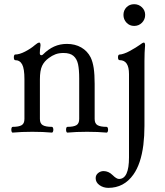

<svg xmlns="http://www.w3.org/2000/svg" viewBox="-20 -637 796 928"><path d="M502.4 -10.3Q502.4 -4.4 500.5 -0.2Q498.5 3.9 495.6 3.9Q453.1 0 400.9 0Q348.1 0 305.7 3.9Q302.7 3.9 301 -0.2Q299.3 -4.4 299.3 -10.3Q299.3 -16.1 301 -20Q302.7 -23.9 305.7 -23.9Q335.9 -23.9 349.4 -32Q362.8 -40 362.8 -62V-258.8Q362.8 -300.8 357.2 -326.7Q351.6 -352.5 335.2 -366.7Q318.8 -380.9 287.1 -380.9Q264.2 -380.9 247.8 -374.5Q231.4 -368.2 216.3 -356.9Q193.8 -340.8 183.3 -318.4Q172.9 -295.9 172.9 -253.9V-62Q172.9 -40 186.8 -32Q200.7 -23.9 231 -23.9Q233.9 -23.9 235.8 -19.8Q237.8 -15.6 237.8 -10.3Q237.8 -4.4 235.8 -0.2Q233.9 3.9 231 3.9Q188.5 0 136.2 0Q83.5 0 41 3.9Q38.1 3.9 36.4 -0.2Q34.7 -4.4 34.7 -10.3Q34.7 -16.1 36.4 -20Q38.1 -23.9 41 -23.9Q71.3 -23.9 84.7 -32Q98.1 -40 98.1 -62V-254.4Q98.1 -304.7 87.2 -325.4Q76.2 -346.2 53.2 -346.2Q50.3 -346.2 48.6 -350.1Q46.9 -354 46.9 -359.9Q46.9 -365.7 48.6 -369.6Q50.3 -373.5 53.2 -373.5Q73.7 -373.5 101.6 -387.9Q129.4 -402.3 148.4 -418.9Q162.6 -431.2 169.9 -431.2Q175.8 -431.2 175.8 -417.5Q172.4 -392.6 172.4 -380.4Q172.4 -370.1 179.7 -370.1Q183.6 -370.1 187 -373Q213.4 -399.4 241.7 -412.1Q270 -424.8 303.2 -424.8Q342.8 -424.8 372.6 -407.7Q402.3 -390.6 418 -359.9Q428.2 -338.9 432.9 -308.1Q437.5 -277.3 437.5 -231.9V-62Q437.5 -40 451.4 -32Q465.3 -23.9 495.6 -23.9Q498.5 -23.9 500.5 -19.8Q502.4 -15.6 502.4 -10.3ZM576.7 -564.9Q576.7 -586.9 591.3 -601.8Q606 -616.7 628.4 -616.7Q650.4 -616.7 666 -601.8Q681.6 -586.9 681.6 -564.9Q681.6 -543 666.3 -527.3Q650.9 -511.7 628.4 -511.7Q606.4 -511.7 591.6 -527.3Q576.7 -543 576.7 -564.9ZM681.2 -417.5Q678.2 -384.3 678.2 -342.3V-28.8Q678.2 19.5 672.9 63.5Q661.1 155.8 624.5 207Q579.1 271 503.4 271Q479.5 271 460.9 257.8Q442.4 244.6 442.4 224.1Q442.4 209 454.1 199.5Q465.8 189.9 480.5 189.9Q504.4 189.9 523.9 209Q543 228 555.2 228Q603.5 228 603.5 124V-278.8Q603.5 -346.2 558.6 -346.2Q550.3 -346.2 550.3 -359.9Q550.3 -373.5 558.6 -373.5Q566.4 -373.5 579.8 -378.2Q593.3 -382.8 606.4 -390.1Q640.1 -408.7 653.8 -418.9Q669.4 -431.2 675.3 -431.2Q681.2 -431.2 681.2 -417.5Z"/></svg>

Font: JuniusX
Style: Regular
Weight: 400
Designer: Peter S. Baker
Foundry: Briery Creek Software
Version: Version 1.004